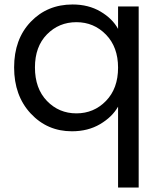

<svg xmlns="http://www.w3.org/2000/svg" viewBox="-20 -577 716 857"><path d="M304 -557Q375 -557 428.5 -525.5Q482 -494 507 -448V-548H599V260H507V-101Q481 -55 427 -23Q373 9 301 9Q191 9 117 -70.5Q43 -150 43 -276Q43 -402 117 -479.5Q191 -557 304 -557ZM507 -275Q507 -367 453 -422.5Q399 -478 321 -478Q243 -478 189.5 -423.5Q136 -369 136 -276Q136 -182 189.5 -126.5Q243 -71 321 -71Q399 -71 453 -126.5Q507 -182 507 -275Z"/></svg>

Font: SVN-Poppins
Style: Regular
Weight: 400
Designer: Ninad Kale (Devanagari), Jonny Pinhorn (Latin)
Foundry: Indian Type Foundry
Version: Version 3.002 2017